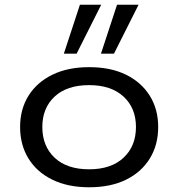

<svg xmlns="http://www.w3.org/2000/svg" viewBox="-20 -783 754 812"><path d="M357 9Q267 9 201.5 -23Q136 -55 100.5 -112.5Q65 -170 65 -246Q65 -321 100.5 -378Q136 -435 201.5 -467Q267 -499 357 -499Q448 -499 513 -467Q578 -435 613.5 -378Q649 -321 649 -246Q649 -170 613.5 -112.5Q578 -55 513 -23Q448 9 357 9ZM357 -67Q450 -67 502.5 -116Q555 -165 555 -246Q555 -326 502.5 -374.5Q450 -423 357 -423Q263 -423 211 -374.5Q159 -326 159 -246Q159 -165 211 -116Q263 -67 357 -67ZM407 -556 475 -763H566L462 -556ZM250 -556 318 -763H408L304 -556Z"/></svg>

Font: Nunito Sans 10pt Expanded
Style: Regular
Weight: 400
Width: 7
Designer: Vernon Adams
Foundry: Vernon Adams
Version: Version 3.101;gftools[0.9.27]